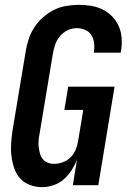

<svg xmlns="http://www.w3.org/2000/svg" viewBox="-20 -763 540 791"><path d="M154 8Q127 8 103 -1Q79 -10 62.5 -28.5Q46 -47 38 -71.5Q30 -96 27 -121.5Q24 -147 26 -174Q28 -201 32 -228L86 -552Q90 -578 98.5 -603Q107 -628 121.5 -650.5Q136 -673 157 -691.5Q178 -710 202 -722Q226 -734 252.5 -738.5Q279 -743 304 -743Q330 -743 355 -739Q380 -735 402.5 -724Q425 -713 442 -695.5Q459 -678 469 -655.5Q479 -633 481 -607.5Q483 -582 479 -555L477 -546H366L367 -551Q370 -569 367.5 -587Q365 -605 356 -619Q347 -633 330.5 -640Q314 -647 296 -647Q276 -647 257 -637.5Q238 -628 225 -611.5Q212 -595 206 -575.5Q200 -556 197 -537L143 -212Q140 -198 139 -184Q138 -170 139.5 -157Q141 -144 144.5 -131Q148 -118 156 -108Q164 -98 176 -93Q188 -88 202 -88Q220 -88 238.5 -94.5Q257 -101 271 -115Q285 -129 292 -147Q299 -165 302 -183L323 -310H245L261 -406H452L385 0H280L297 -104Q288 -82 274.5 -61Q261 -40 242.5 -24Q224 -8 200.5 0Q177 8 154 8Z"/></svg>

Font: Iosevka Term Curly Oblique
Style: Bold
Weight: 700
Italic angle: -9°
Designer: Belleve Invis
Foundry: Belleve Invis
Version: Version 32.3.0